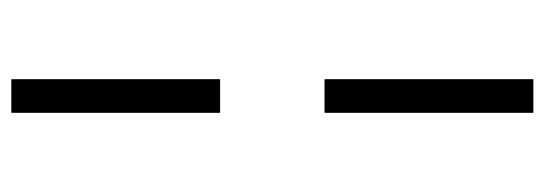

<svg xmlns="http://www.w3.org/2000/svg" viewBox="-324 -466 940 331"><g transform="rotate(90 145.5 -300.0)"><path d="M116 -390H174V-750H116ZM116 150H174V-210H116Z"/></g></svg>

Font: Orkney
Style: Regular
Weight: 400
Designer: Samuel Oakes and Alfredo Marco Pradil
Foundry: Alfredo Marco Pradil
Version: 1.0; ttfautohint (v1.5)